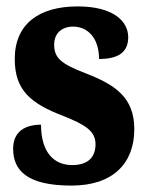

<svg xmlns="http://www.w3.org/2000/svg" viewBox="-20 -569 459 599"><path d="M203 10C333 10 399 -60 399 -166C399 -266 338 -305 248 -340C170 -370 149 -388 149 -430C149 -466 174 -486 208 -486C253 -486 289 -451 289 -385C352 -385 380 -408 380 -453C380 -501 336 -549 222 -549C104 -549 26 -496 26 -385C26 -287 76 -246 178 -207C246 -180 278 -160 278 -119C278 -83 259 -54 205 -54C149 -54 108 -93 108 -180C60 -180 21 -160 21 -105C21 -39 62 10 203 10Z"/></svg>

Font: Noto Serif Ethiopic ExtraCondensed Black
Style: Regular
Weight: 900
Width: 2
Designer: Monotype Design Team
Foundry: Monotype Imaging Inc.
Version: Version 2.102